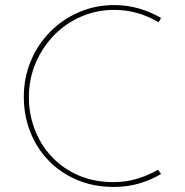

<svg xmlns="http://www.w3.org/2000/svg" viewBox="-20 -730 730 758"><path d="M616 -43Q577 -20 530.5 -6Q484 8 429 8Q349 8 283.5 -20Q218 -48 171 -97Q124 -146 99 -210.5Q74 -275 74 -347Q74 -423 101.5 -489Q129 -555 178 -604.5Q227 -654 292 -682Q357 -710 431 -710Q482 -710 528.5 -696.5Q575 -683 616 -659L606 -642Q568 -665 523.5 -678Q479 -691 431 -691Q362 -691 300.5 -664.5Q239 -638 193 -590.5Q147 -543 120.5 -480.5Q94 -418 94 -346Q94 -279 117.5 -218Q141 -157 185 -110.5Q229 -64 290.5 -37.5Q352 -11 429 -11Q478 -11 522 -24.5Q566 -38 604 -60Z"/></svg>

Font: Synthetic Thin
Style: Regular
Weight: 100
Designer: Santiago Orozco
Foundry: Typemade
Version: Version 2.000; ttfautohint (v1.8.4.7-5d5b)